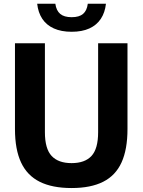

<svg xmlns="http://www.w3.org/2000/svg" viewBox="-20 -964 738 994"><path d="M350.5 9.5Q250.5 9.5 185.5 -23Q120.5 -55.5 89 -123Q57.5 -190.5 57.5 -296V-740H212.5V-279.5Q212.5 -194 247.2 -156.8Q282 -119.5 350.5 -119.5Q419.5 -119.5 453.8 -156.8Q488 -194 488 -279.5V-740H640V-296Q640 -190.5 609.2 -123Q578.5 -55.5 514.2 -23Q450 9.5 350.5 9.5ZM351 -799.5Q297 -799.5 258.8 -816.8Q220.5 -834 199 -866.5Q177.5 -899 172.5 -944.5H266.5Q271.5 -909 291.8 -892Q312 -875 351 -875Q390 -875 410 -892Q430 -909 434.5 -944.5H528.5Q523.5 -899 502 -866.5Q480.5 -834 442.8 -816.8Q405 -799.5 351 -799.5Z"/></svg>

Font: Encode Sans SemiCondensed
Style: Bold
Weight: 700
Width: 4
Designer: Multiple Designers
Foundry: Impallari Type
Version: Version 3.002